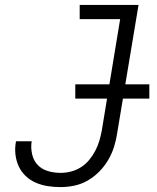

<svg xmlns="http://www.w3.org/2000/svg" viewBox="-20 -755 640 783"><path d="M227 8Q200 8 174.5 4Q149 0 126 -10Q103 -20 85 -37Q67 -54 56.5 -76.5Q46 -99 43 -125Q40 -151 45 -177Q45 -178 45 -178Q45 -178 45 -179H110Q109 -178 109 -178Q109 -178 109 -178Q105 -152 111 -126Q117 -100 133.5 -82.5Q150 -65 175 -57.5Q200 -50 227 -50Q248 -50 269.5 -55.5Q291 -61 310 -73Q329 -85 343.5 -102.5Q358 -120 368.5 -140Q379 -160 385 -180.5Q391 -201 395 -222L470 -677H305V-735H545L458 -213Q454 -185 445.5 -157.5Q437 -130 422 -104Q407 -78 385.5 -56Q364 -34 338 -19Q312 -4 283.5 2Q255 8 227 8ZM287 -353V-411H589V-353Z"/></svg>

Font: Iosevka Curly Slab LtEx
Style: Italic
Weight: 300
Width: 7
Italic angle: -9°
Monospace: yes
Designer: Belleve Invis
Foundry: Belleve Invis
Version: Version 11.1.0; ttfautohint (v1.8.3)